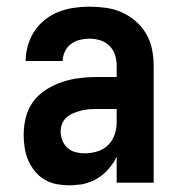

<svg xmlns="http://www.w3.org/2000/svg" viewBox="-20 -548 540 576"><path d="M189 8Q169 8 150 4.5Q131 1 114 -9Q97 -19 84.5 -34.5Q72 -50 64.5 -67.5Q57 -85 54 -104.5Q51 -124 51 -143Q51 -170 57.5 -196Q64 -222 79.5 -243Q95 -264 117.5 -278.5Q140 -293 165 -301.5Q190 -310 216.5 -313.5Q243 -317 269 -317H330V-351Q330 -368 325 -383.5Q320 -399 308.5 -410.5Q297 -422 281 -427Q265 -432 248 -432Q234 -432 219.5 -428.5Q205 -425 193 -416Q181 -407 174.5 -393Q168 -379 168 -365H57Q57 -388 63.5 -411Q70 -434 83 -454Q96 -474 115 -489Q134 -504 156 -512.5Q178 -521 201.5 -524.5Q225 -528 248 -528Q273 -528 298 -524.5Q323 -521 345.5 -511Q368 -501 387 -484.5Q406 -468 418.5 -446.5Q431 -425 436 -400.5Q441 -376 441 -351V0H330V-78Q325 -68 323.5 -65.5Q322 -63 319 -58.5Q316 -54 312.5 -49.5Q309 -45 305.5 -41Q302 -37 298 -33Q294 -29 290 -25.5Q286 -22 281.5 -19Q277 -16 272.5 -13Q268 -10 263 -7.5Q258 -5 253 -3Q248 -1 242.5 0.5Q237 2 232 3.5Q227 5 221.5 5.5Q216 6 210.5 6.5Q205 7 199.5 7.5Q194 8 189 8ZM234 -88Q253 -88 271.5 -93.5Q290 -99 303.5 -112Q317 -125 323.5 -143Q330 -161 330 -180V-221H269Q257 -221 245.5 -220Q234 -219 222.5 -216Q211 -213 200 -208.5Q189 -204 180 -196Q171 -188 166.5 -177Q162 -166 162 -154Q162 -140 167 -127Q172 -114 182.5 -104.5Q193 -95 206.5 -91.5Q220 -88 234 -88Z"/></svg>

Font: Iosevka SS08 Regular
Style: Bold
Weight: 700
Monospace: yes
Designer: Belleve Invis
Foundry: Belleve Invis
Version: Version 16.3.4; ttfautohint (v1.8.4)